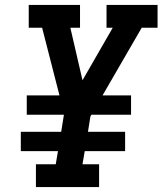

<svg xmlns="http://www.w3.org/2000/svg" viewBox="-20 -755 656 775"><path d="M125 0V-92H205L214 -145H64V-223H227L238 -292H88V-370H220L150 -643H96V-735H303V-643H264L313 -431L435 -643H410V-735H616V-643H552L394 -370H509V-292H349L345 -285L335 -223H485V-145H322L313 -92H380V0Z"/></svg>

Font: Iosevka Etoile SmBdObl
Style: Regular
Weight: 600
Italic angle: -9°
Designer: Belleve Invis
Foundry: Belleve Invis
Version: Version 15.5.2; ttfautohint (v1.8.4)